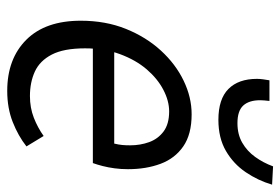

<svg xmlns="http://www.w3.org/2000/svg" viewBox="-142 -621 775 531"><g transform="rotate(90 245.5 -355.5)"><path d="M231.4 12Q142.6 12 89.9 -40.8Q37.3 -93.5 37.3 -191.4Q37.3 -260 59.8 -316Q82.3 -372 119.7 -412.8Q157 -453.6 203 -475.8Q248.9 -498 296.1 -498Q351.4 -498 384.8 -474.9Q418.1 -451.9 433 -412.1Q447.9 -372.2 447.9 -322Q447.9 -302.3 445.5 -284.8Q443.1 -267.2 439.2 -251.9Q435.3 -236.7 431 -224.8H94.4L102.2 -283.9H377.1Q380.1 -296.5 381 -306.1Q381.9 -315.7 381.9 -328Q381.9 -355.9 373.1 -380.4Q364.2 -405 343.6 -420.4Q323 -435.8 288 -435.8Q259 -435.8 228.2 -419.7Q197.4 -403.6 171.6 -373.5Q145.8 -343.3 129.8 -300Q113.7 -256.7 113.7 -203.2Q113.7 -144.5 130.9 -111.3Q148.1 -78.1 177.9 -64.4Q207.7 -50.8 245.6 -50.8Q278.1 -50.8 305.5 -61.5Q332.8 -72.1 356.1 -88.7L384.9 -41.2Q356 -18.4 317.5 -3.2Q279 12 231.4 12ZM311.4 -572Q254 -572 226.1 -599.7Q198.1 -627.4 198.1 -678.8Q198.1 -686.3 199.4 -695.9Q200.7 -705.4 202.1 -713.2H259.2Q258.2 -704.4 257.7 -698.4Q257.2 -692.5 257.2 -687.5Q257.2 -656.7 271.9 -640.7Q286.6 -624.7 320.7 -624.7Q351.7 -624.7 374.8 -638Q397.9 -651.3 414 -673.7Q430.1 -696 440.1 -723.2L490.7 -720.5Q479.2 -681.4 456.2 -647.5Q433.2 -613.6 397.4 -592.8Q361.7 -572 311.4 -572Z"/></g></svg>

Font: Source Sans 3
Style: Italic
Weight: 200
Italic angle: -11°
Designer: Paul D. Hunt
Foundry: Adobe
Version: Version 3.046;hotconv 1.0.118;makeotfexe 2.5.65603